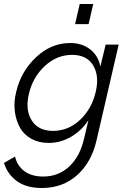

<svg xmlns="http://www.w3.org/2000/svg" viewBox="-33 -710 643 957"><path d="M341.3 -589.8 364.3 -689.9H431.6L408.7 -589.8ZM175.8 227.1Q99.1 227.1 52 193.4Q4.9 159.7 -13.2 102.1L42 70.3Q52.2 115.7 88.1 142.8Q124 169.9 182.6 169.9Q258.3 169.9 311.8 120.1Q365.2 70.3 385.7 -17.6L407.7 -110.8Q372.6 -57.6 320.1 -27.6Q267.6 2.4 210 2.4Q161.1 2.4 124 -17.8Q86.9 -38.1 67.1 -72.8Q47.4 -107.4 41 -153.8Q34.7 -200.2 47.9 -252.9Q71.8 -354.5 147 -425Q222.2 -495.6 316.9 -495.6Q376 -495.6 416.5 -463.9Q457 -432.1 467.3 -378.4L493.7 -487.8H558.6L448.7 -12.7Q423.3 99.1 351.3 163.1Q279.3 227.1 175.8 227.1ZM231.4 -57.6Q307.6 -57.6 366.2 -112.8Q424.8 -168 444.3 -252.9Q462.9 -332 431.2 -384.3Q399.4 -436.5 326.2 -436.5Q250 -436.5 189.9 -380.6Q129.9 -324.7 110.8 -241.2Q92.3 -162.1 125 -109.9Q157.7 -57.6 231.4 -57.6Z"/></svg>

Font: HK Grotesk Legacy
Style: Italic
Weight: 400
Italic angle: -13°
Designer: Alfredo Marco Pradil
Foundry: Hanken Design Co.
Version: Version 2.022;PS 002.022;hotconv 1.0.88;makeotf.lib2.5.64775